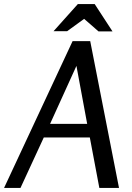

<svg xmlns="http://www.w3.org/2000/svg" viewBox="-26 -927 651 947"><path d="M419 -724 561 0H464L417 -249H190L75 0H-6L332 -724ZM351 -602 221 -316H404ZM389 -834 305 -773H238L358 -907H441L529 -772H460Z"/></svg>

Font: Rosario
Style: Italic
Weight: 400
Italic angle: -8.05°
Designer: Hector Gatti
Foundry: Omnibus Type
Version: Version 1.201